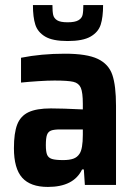

<svg xmlns="http://www.w3.org/2000/svg" viewBox="-20 -730 536 758"><path d="M35 -145Q35 -205 48 -238.5Q61 -272 92.5 -287Q124 -302 181 -302Q225 -302 307 -298V-320Q307 -365 299 -383.5Q291 -402 269.5 -407Q248 -412 195 -412Q168 -412 130 -409.5Q92 -407 63 -404V-502Q143 -518 236 -518Q323 -518 366 -497.5Q409 -477 423.5 -434.5Q438 -392 438 -312V0H315L311 -61H304Q271 8 169 8Q100 8 67.5 -28.5Q35 -65 35 -145ZM294 -123Q307 -142 307 -198V-219H218Q193 -219 181.5 -214.5Q170 -210 165.5 -197.5Q161 -185 161 -157Q161 -131 166 -119Q171 -107 185 -102.5Q199 -98 229 -98Q254 -98 269.5 -103.5Q285 -109 294 -123ZM110 -710H187Q187 -684 190 -671Q193 -658 205.5 -650Q218 -642 247 -642Q276 -642 289.5 -650Q303 -658 306 -671Q309 -684 309 -710H387Q387 -662 377.5 -632.5Q368 -603 337.5 -585.5Q307 -568 247 -568Q188 -568 158.5 -585.5Q129 -603 119.5 -632.5Q110 -662 110 -710Z"/></svg>

Font: Saira Semi Condensed SemiBold
Style: Regular
Weight: 600
Width: 4
Designer: Hector Gatti with collaboration of the Omnibus-Type team
Foundry: Omnibus-Type
Version: Version 1.001; ttfautohint (v1.8)